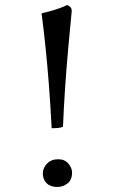

<svg xmlns="http://www.w3.org/2000/svg" viewBox="-20 -734 451 762"><path d="M264 -683Q258 -622 251 -545Q244 -468 238.5 -387Q233 -306 230 -231Q221 -227 209.5 -226Q198 -225 185 -225Q180 -321 174 -398Q168 -475 161 -543.5Q154 -612 145 -681Q159 -684 178.5 -689.5Q198 -695 216.5 -701.5Q235 -708 246 -714Q257 -710 261.5 -703Q266 -696 264 -683ZM266 -50Q266 -20 248 -6Q230 8 207 8Q180 8 165 -7Q150 -22 150 -45Q150 -68 167 -85Q184 -102 211 -102Q237 -102 251.5 -84.5Q266 -67 266 -50Z"/></svg>

Font: Vollkorn
Style: Regular
Weight: 400
Designer: Friedrich Althausen
Foundry: Friedrich Althausen
Version: Version 5.001